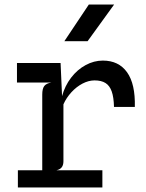

<svg xmlns="http://www.w3.org/2000/svg" viewBox="-20 -823 640 843"><path d="M572 -353.5H480.5Q479.5 -396 470.5 -421.5Q461.5 -447 443.2 -458.5Q425 -470 395 -470Q369 -470 342.2 -456Q315.5 -442 293.5 -418Q271.5 -394 258.5 -365V-115Q258.5 -98.5 251.2 -88.8Q244 -79 228 -75.5H429.5V0H58.5V-75.5H165.5V-407.5Q165.5 -434 174.5 -445.5Q183.5 -457 205 -460.5H54.5V-546.5H246L252.5 -401Q265 -446.5 292.2 -482Q319.5 -517.5 356 -537.2Q392.5 -557 431.5 -557Q501 -557 537.8 -505.8Q574.5 -454.5 572 -353.5ZM364.5 -642H262.5L370 -803H481Z"/></svg>

Font: SplineSansMono30
Style: Regular
Weight: 400
Designer: Eben Sorkin, Mirko Velimirovic
Foundry: Sorkin Type
Version: Version 1.000